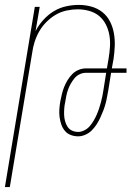

<svg xmlns="http://www.w3.org/2000/svg" viewBox="-40 -548 560 783"><path d="M-20 215 102 -520H122L105 -421Q117 -445 136.5 -466.5Q156 -488 179 -502Q202 -516 228.5 -522Q255 -528 281 -528Q308 -528 333 -521Q358 -514 377.5 -498.5Q397 -483 408.5 -460.5Q420 -438 424.5 -412.5Q429 -387 428 -360.5Q427 -334 423 -307L416 -269H476V-251H413L402 -182Q399 -167 396.5 -152.5Q394 -138 390 -123.5Q386 -109 380.5 -95Q375 -81 368.5 -67Q362 -53 353.5 -40Q345 -27 334 -16Q323 -5 308 1.5Q293 8 279 8Q263 8 248.5 2.5Q234 -3 224.5 -14.5Q215 -26 210 -40.5Q205 -55 203 -70.5Q201 -86 202 -102Q203 -118 206 -135Q209 -150 212.5 -164.5Q216 -179 221.5 -193Q227 -207 235.5 -221Q244 -235 255 -246Q266 -257 280.5 -263Q295 -269 309 -269H396L403 -310Q407 -334 408.5 -358Q410 -382 406 -405Q402 -428 391.5 -448.5Q381 -469 364 -483Q347 -497 324 -503.5Q301 -510 277 -510Q255 -510 231.5 -505Q208 -500 187.5 -488Q167 -476 149.5 -458.5Q132 -441 120 -420Q108 -399 101 -376.5Q94 -354 91 -331L0 215ZM279 -10Q291 -10 304 -16.5Q317 -23 326 -33.5Q335 -44 342 -56Q349 -68 354.5 -80.5Q360 -93 364 -105.5Q368 -118 371.5 -130.5Q375 -143 377.5 -156Q380 -169 382 -182L393 -251H309Q297 -251 284.5 -245Q272 -239 263.5 -228.5Q255 -218 248.5 -206.5Q242 -195 237.5 -182.5Q233 -170 230.5 -157.5Q228 -145 226 -132Q223 -119 222 -105.5Q221 -92 221.5 -79Q222 -66 225.5 -53.5Q229 -41 235.5 -31Q242 -21 253.5 -15.5Q265 -10 279 -10Z"/></svg>

Font: Iosevka Thin Oblique
Style: Regular
Weight: 100
Italic angle: -9°
Monospace: yes
Designer: Belleve Invis
Foundry: Belleve Invis
Version: Version 32.5.0; ttfautohint (v1.8.4)